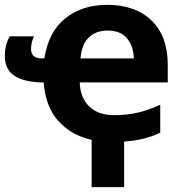

<svg xmlns="http://www.w3.org/2000/svg" viewBox="-20 -576 755 792"><path d="M358 1Q274 -18 221 -76.5Q168 -135 160 -236Q85 -236 42.5 -261.5Q0 -287 0 -345Q0 -391 20 -426H120Q113 -411 110.5 -397.5Q108 -384 108 -373Q108 -355 119 -345Q130 -335 155 -335H163Q180 -445 249.5 -500.5Q319 -556 422 -556Q538 -556 605 -491.5Q672 -427 672 -308V-236H309Q311 -173 348 -137Q385 -101 450 -101Q504 -101 549 -111.5Q594 -122 641 -144V-29Q579 2 492 8V196H358ZM423 -450Q377 -450 347 -422Q317 -394 312 -335H532Q531 -385 504.5 -417.5Q478 -450 423 -450Z"/></svg>

Font: Noto IKEA Arabic
Style: Bold
Weight: 700
Designer: Monotype Design Team
Foundry: Monotype Imaging Inc.
Version: Version 1.200